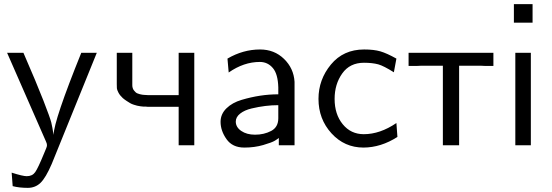

<svg xmlns="http://www.w3.org/2000/svg" viewBox="-20 -699 2658 924"><path d="M14.2 -444.8H92.8Q156.7 -297.9 189 -214.8Q221.2 -131.8 226.6 -110.4Q231.9 -88.9 237.8 -49.8Q239.7 -119.6 371.1 -444.8H445.8L229 89.8Q200.2 156.7 175 180.9Q149.9 205.1 113.8 205.1Q72.8 205.1 41 196.8L36.1 131.8Q89.4 148.9 108.9 148.9Q135.7 148.9 149.4 129.4Q163.1 109.9 190.9 42Q197.8 24.9 202.1 15.1Q206.1 6.3 206.1 -0.7Q206.1 -7.8 201.2 -18.1Z M542 -294.9V-444.8H616.7V-289.1Q616.7 -281.2 618.9 -274.7Q621.1 -268.1 625 -263.4Q628.9 -258.8 632.8 -254.9Q636.7 -251 642.8 -249Q648.9 -247.1 653.3 -245.6Q657.7 -244.1 664.8 -243.2Q671.9 -242.2 675.3 -242.2Q678.7 -242.2 684.8 -241.7Q690.9 -241.2 691.9 -241.2H839.8V-444.8H915V0H839.8V-185.1H689.9L681.2 -186Q673.3 -186 669.7 -186Q666 -186 656 -187.5Q646 -189 639.9 -190.4Q633.8 -191.9 623.8 -195.1Q613.8 -198.2 606.4 -202.6Q599.1 -207 589.6 -213.1Q580.1 -219.2 570.8 -227.1Q556.6 -240.2 549.8 -253.7Q543 -267.1 542.5 -273.9Q542 -280.8 542 -294.9Z M1041.5 -112.8Q1041.5 -149.9 1069.6 -177.5Q1097.7 -205.1 1143.1 -218.5Q1188.5 -231.9 1231.9 -238.5Q1275.4 -245.1 1319.3 -245.1V-278.8Q1317.4 -342.8 1293.5 -371.1Q1268.6 -400.9 1230.5 -400.9Q1153.3 -400.9 1080.6 -350.1L1074.7 -417Q1149.9 -460.9 1231.4 -460.9Q1300.3 -460.9 1346.9 -415.5Q1393.6 -370.1 1397.5 -305.2V0H1321.8V-35.2Q1317.9 -31.2 1303.2 -22.2Q1288.6 -13.2 1246.6 -1Q1204.6 11.2 1155.8 11.2Q1098.6 11.2 1070.1 -29.3Q1041.5 -69.8 1041.5 -112.8ZM1114.7 -113.8Q1114.7 -86.9 1141.1 -68.8Q1167.5 -50.8 1207.5 -50.8Q1250.5 -50.8 1284.9 -68.8Q1319.3 -86.9 1319.3 -129.9V-192.9Q1288.6 -192.9 1256.6 -189Q1224.6 -185.1 1190.7 -177Q1156.7 -168.9 1135.7 -152.3Q1114.7 -135.7 1114.7 -113.8Z M1512.7 -223.1Q1512.7 -315.9 1572.5 -388.4Q1632.3 -460.9 1732.4 -460.9Q1779.3 -460.9 1810.3 -451.9Q1841.3 -442.9 1887.7 -417L1875.5 -351.1Q1826.7 -381.8 1800.8 -389.2Q1772 -397 1731.4 -397Q1663.6 -397 1627 -345.5Q1590.3 -293.9 1590.3 -223.1Q1590.3 -148.9 1629.4 -101.1Q1668.5 -53.2 1730.5 -53.2Q1808.6 -53.2 1887.7 -106.9L1892.6 -40Q1813.5 10.7 1729.5 11.2Q1637.7 11.2 1575.2 -57.4Q1512.7 -126 1512.7 -223.1Z M1946.3 -381.8V-444.8H2354.5V-381.8H2312.5L2291.5 -382.8H2189.5V0H2111.3V-382.8H2009.3L1988.3 -381.8Z M2453.1 -589.8V-679.2H2543V-589.8ZM2460 0V-444.8H2534.7V0Z"/></svg>

Font: CMU Sans Serif
Style: Medium
Weight: 500
Version: Version 0.7.0